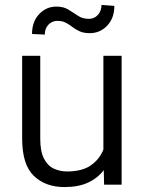

<svg xmlns="http://www.w3.org/2000/svg" viewBox="-20 -757 590 787"><path d="M406.7 0 405.3 -59.6Q380.4 -26.9 340.8 -8.5Q301.3 9.8 244.1 9.8Q166.5 9.8 118.7 -36.1Q70.8 -82 70.8 -189V-528.3H145V-188Q145 -136.2 160.2 -106.9Q175.3 -77.6 200.4 -65.9Q225.6 -54.2 254.4 -54.2Q316.9 -54.2 352.5 -79.3Q388.2 -104.5 403.8 -144V-528.3H478.5V0ZM396 -736.8 448.7 -732.9Q448.7 -682.6 419.4 -651.9Q390.1 -621.1 348.1 -621.1Q322.8 -621.1 306.4 -628.7Q290 -636.2 277.1 -646.2Q264.2 -656.2 249.8 -663.8Q235.4 -671.4 214.8 -671.4Q193.4 -671.4 178.5 -655.8Q163.6 -640.1 163.6 -615.2L111.3 -617.7Q111.3 -668 140.4 -699Q169.4 -730 211.4 -730Q240.7 -730 260.7 -717.5Q280.8 -705.1 299.6 -692.4Q318.4 -679.7 344.7 -679.7Q366.2 -679.7 381.1 -695.8Q396 -711.9 396 -736.8Z"/></svg>

Font: Vazirmatn RD FD Light
Style: Regular
Weight: 300
Designer: Saber Rastikerdar
Foundry: Saber Rastikerdar
Version: Version 33.003